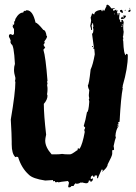

<svg xmlns="http://www.w3.org/2000/svg" viewBox="-20 -754 579 817"><path d="M436 -733.9H438Q444.8 -731.9 453.6 -718.3H459.5Q460.4 -718.3 467.3 -720.2V-716.3H461.4V-708.5H465.3L471.2 -712.4H475.1Q475.1 -706.5 479 -706.5V-704.6L477.1 -700.7Q481 -700.7 481 -689H482.9L484.9 -698.7H488.8L486.8 -675.3L492.7 -663.6Q490.7 -663.6 490.7 -661.6L494.6 -659.7H496.6V-669.4H500.5Q503.4 -669.4 506.3 -659.7L504.4 -646V-634.3Q504.4 -626.5 506.3 -618.7Q504.4 -597.2 502.4 -597.2L504.4 -593.3V-587.4Q504.4 -585.4 502.4 -585.4Q504.4 -581.5 504.4 -579.6Q506.3 -521 516.1 -519V-524.9H518.1Q523.9 -524.9 523.9 -517.1Q523.9 -464.4 502.4 -390.1Q502.4 -382.3 500.5 -382.3L502.4 -378.4Q494.6 -342.3 488.8 -235.8Q484.9 -233.9 482.9 -233.9L484.9 -224.1L481 -226.1V-220.2Q484.9 -220.2 484.9 -218.3Q472.7 -201.2 471.2 -175.3Q473.1 -171.4 473.1 -169.4Q469.2 -160.6 463.4 -132.3Q465.3 -125 465.3 -116.7Q461.9 -114.7 457.5 -114.7V-99.1Q457.5 -91.3 438 -54.2Q438 -41.5 414.6 -22.9V-24.9Q418.5 -29.8 418.5 -30.8Q416.5 -30.8 412.6 -32.7Q397 0.5 397 4.4H393.1V-7.3H383.3Q383.3 -1.5 379.4 -1.5Q375.5 -1.5 375.5 -7.3Q365.7 -5.9 365.7 6.3Q367.7 6.3 371.6 8.3Q372.1 4.4 375.5 4.4V6.3Q375.5 17.1 365.7 20Q363.8 16.1 363.8 14.2H357.9Q357.9 25.9 346.2 25.9Q332.5 24.4 332.5 22L328.6 23.9L324.7 22Q314.9 27.8 309.1 27.8H305.2L301.3 25.9Q293.5 33.2 293.5 37.6H283.7Q281.7 43.5 272 43.5L270 39.6Q273.9 24.9 273.9 22Q270 22 270 16.1Q233.9 20 229 22Q225.1 20 223.1 20L219.2 22Q213.4 22 213.4 16.1H209.5L205.6 18.1V12.2Q178.7 14.2 172.4 14.2Q118.7 6.3 102.1 -11.2Q71.3 -39.1 57.1 -85.4Q53.2 -87.4 51.3 -87.4Q47.4 -85.4 45.4 -85.4Q29.8 -100.1 29.8 -140.1V-151.9Q29.8 -178.7 25.9 -245.6Q45.4 -359.4 45.4 -405.8Q45.4 -407.7 43.5 -407.7L45.4 -417.5V-423.3Q39.6 -442.4 39.6 -456.5Q39.6 -470.7 43.5 -481.9Q39.1 -565.9 27.8 -565.9Q23.9 -574.2 23.9 -575.7L25.9 -579.6Q22 -591.8 18.1 -597.2V-603Q18.1 -607.9 25.9 -608.9Q32.2 -605 35.6 -605L39.6 -610.8V-630.4Q33.7 -638.2 33.7 -642.1Q35.6 -646 35.6 -647.9Q33.7 -647.9 33.7 -649.9H35.6L39.6 -647.9Q39.6 -655.8 41.5 -655.8L39.6 -659.7V-661.6Q43.9 -661.6 45.4 -673.3Q60.5 -700.7 78.6 -700.7L82.5 -708.5L86.4 -706.5L92.3 -710.4H94.2Q119.6 -710.4 131.3 -657.7Q139.2 -657.7 164.6 -626.5Q174.3 -626.5 178.2 -601.1Q180.2 -601.1 180.2 -599.1Q180.2 -592.3 168.5 -577.6L170.4 -573.7Q168 -564 164.6 -564L172.4 -550.3Q170.4 -550.3 164.6 -542.5Q174.3 -512.2 182.1 -409.7Q182.1 -407.7 180.2 -407.7L182.1 -397.9Q182.1 -394 180.2 -394L182.1 -380.4V-370.6Q182.1 -363.8 180.2 -353Q182.1 -349.1 182.1 -347.2Q182.1 -329.6 166.5 -312Q166.5 -265.1 176.3 -181.2Q172.4 -163.6 172.4 -155.8Q172.4 -127.9 199.7 -97.2H217.3Q232.4 -97.2 244.6 -99.1Q254.4 -97.2 270 -97.2H277.8Q285.2 -97.2 305.2 -112.8Q311 -112.8 311 -122.6H314.9L318.8 -120.6Q331.5 -141.6 340.3 -190.9V-194.8Q338.4 -198.7 338.4 -200.7Q342.3 -207 342.3 -212.4Q339.4 -212.4 336.4 -218.3Q344.2 -242.7 350.1 -276.9Q356.9 -276.9 359.9 -321.8L357.9 -331.5L359.9 -335.4Q357.9 -343.3 357.9 -349.1Q357.9 -353.5 359.9 -370.6Q354 -381.3 354 -392.1Q358.4 -392.1 365.7 -458.5Q375.5 -478.5 383.3 -522.9Q381.3 -543.5 381.3 -546.4H377.4V-550.3Q377.4 -552.2 379.4 -552.2L371.6 -610.8Q377.4 -610.8 377.4 -630.4Q377.4 -632.3 375.5 -636.2Q377.4 -640.1 377.4 -642.1L375.5 -655.8H373.5Q373.5 -650.9 369.6 -646Q371.6 -635.3 371.6 -628.4V-626.5H367.7Q367.7 -633.3 363.8 -644Q367.7 -661.6 367.7 -667.5Q367.7 -668.9 365.7 -679.2Q371.6 -693.8 371.6 -696.8H373.5Q374.5 -696.8 379.4 -692.9H381.3Q381.3 -708 410.6 -712.4Q412.6 -708.5 412.6 -706.5H416.5V-712.4H420.4V-708.5H424.3Q424.3 -710.4 434.1 -730Q432.1 -730 432.1 -731.9ZM529.8 -720.2H533.7V-718.3H529.8ZM533.7 -714.4 535.6 -710.4V-708.5Q535.6 -705.6 529.8 -702.6Q525.9 -702.6 525.9 -706.5Q525.9 -709.5 533.7 -714.4ZM498.5 -712.4 502.4 -706.5V-698.7H500.5Q491.7 -702.6 490.7 -706.5V-710.4Q491.7 -710.4 498.5 -712.4ZM514.2 -712.4V-708.5H510.3Q510.7 -712.4 514.2 -712.4ZM479 -710.4H481V-706.5H479ZM467.3 -696.8V-692.9H469.2V-696.8ZM506.3 -689Q509.8 -687 516.1 -687V-685.1Q511.2 -673.3 500.5 -673.3H494.6V-675.3Q497.6 -683.1 500.5 -683.1Q501 -679.2 504.4 -679.2H506.3V-681.2Q504.4 -685.1 504.4 -687Q506.3 -687 506.3 -689ZM498.5 -649.9V-646Q502.4 -646 502.4 -649.9ZM496.6 -644V-640.1H500.5V-644ZM371.6 -558.1H375.5V-554.2H371.6ZM479 -218.3V-214.4H481V-218.3Z"/></svg>

Font: Mister Brush
Style: Regular
Weight: 400
Designer: GGBotNet
Foundry: GGBotNet
Version: 1.00